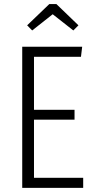

<svg xmlns="http://www.w3.org/2000/svg" viewBox="-20 -912 460 932"><path d="M136.2 -764.2 111.8 -789.1 219.2 -892.1H253.9L360.8 -789.1L335.9 -764.2L235.8 -842.8ZM378.9 -685.1 373 -636.2H145V-378.9H341.8V-331.1H145V-48.8H383.8V0H87.9V-685.1Z"/></svg>

Font: Fira Sans Compressed Light
Style: Regular
Weight: 300
Width: 1
Designer: Carrois Corporate & Edenspiekermann AG
Foundry: Carrois Corporate GbR & Edenspiekermann AG
Version: Version 4.203;PS 004.203;hotconv 1.0.88;makeotf.lib2.5.64775